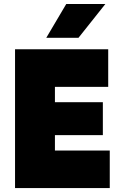

<svg xmlns="http://www.w3.org/2000/svg" viewBox="-20 -958 628 978"><path d="M56.6 -707H531.2V-515.6H259.8V-437.5H503.9V-269.5H259.8V-191.4H539.1V0H56.6ZM215.8 -765.6 317.4 -937.5H516.6L379.9 -765.6Z"/></svg>

Font: Wanted Sans ExtraBlack
Style: Regular
Weight: 900
Designer: Original Design by Kil Hyung-jin and Kang Hanbin, Wanted Lab, Inc; Hangeul from Source Han Sans by Jang Soo-young and Ka
Foundry: Wanted Lab, Inc.
Version: Version 1.001